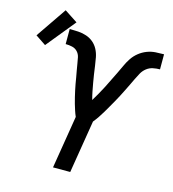

<svg xmlns="http://www.w3.org/2000/svg" viewBox="-195 -935 932 1034"><g transform="rotate(15 271.0 -417.5)"><path d="M196 0 244 -294Q237 -310 231.5 -327Q226 -344 221 -361Q216 -378 212 -395.5Q208 -413 204 -430.5Q200 -448 197 -465.5Q194 -483 191 -501Q188 -519 184.5 -536.5Q181 -554 178.5 -572Q176 -590 172 -608Q168 -626 156 -638.5Q144 -651 126.5 -655Q109 -659 90 -659V-743Q114 -743 138 -741.5Q162 -740 184 -732.5Q206 -725 223 -710.5Q240 -696 250.5 -676Q261 -656 265.5 -633Q270 -610 273 -587Q276 -564 279.5 -541Q283 -518 287 -495.5Q291 -473 295.5 -450Q300 -427 306 -405Q319 -427 331.5 -448.5Q344 -470 355 -492Q366 -514 377 -536.5Q388 -559 399 -581Q410 -603 420 -625.5Q430 -648 444 -669Q458 -690 478 -706Q498 -722 521.5 -731Q545 -740 569 -741.5Q593 -743 616 -743V-659Q597 -659 577.5 -655Q558 -651 542 -638.5Q526 -626 516 -608Q506 -590 497.5 -572Q489 -554 480.5 -536.5Q472 -519 463 -501Q454 -483 445 -465.5Q436 -448 426 -430.5Q416 -413 406 -395.5Q396 -378 386 -361Q376 -344 364.5 -327Q353 -310 340 -294L292 0ZM-16 -625 -74 -664 43 -835 116 -787Z"/></g></svg>

Font: Iosevka Custom Medium
Style: Italic
Weight: 500
Italic angle: -9°
Designer: Belleve Invis
Foundry: Belleve Invis
Version: Version 27.0.1